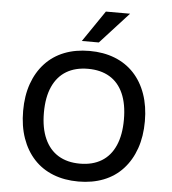

<svg xmlns="http://www.w3.org/2000/svg" viewBox="-61 -994 947 1059"><g transform="rotate(5 412.0 -464.5)"><path d="M412 9Q335 9 272.5 -15.5Q210 -40 166 -87.5Q122 -135 98.5 -202Q75 -269 75 -353Q75 -437 98.5 -503.5Q122 -570 166 -617.5Q210 -665 272 -689.5Q334 -714 412 -714Q489 -714 551.5 -689.5Q614 -665 658 -618Q702 -571 725.5 -504Q749 -437 749 -354Q749 -270 725.5 -203Q702 -136 658 -88Q614 -40 551.5 -15.5Q489 9 412 9ZM412 -90Q482 -90 531.5 -120Q581 -150 607 -209Q633 -268 633 -353Q633 -439 607 -497.5Q581 -556 531.5 -585.5Q482 -615 412 -615Q342 -615 292.5 -585.5Q243 -556 216.5 -497.5Q190 -439 190 -353Q190 -268 216.5 -209Q243 -150 292.5 -120Q342 -90 412 -90ZM364 -765 482 -938H616L458 -765Z"/></g></svg>

Font: Nunito Sans 7pt SemiBold
Style: Regular
Weight: 600
Designer: Vernon Adams
Foundry: Vernon Adams
Version: Version 3.101;gftools[0.9.27]